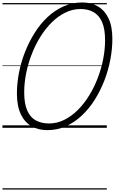

<svg xmlns="http://www.w3.org/2000/svg" viewBox="-20 -1035 930 1555"><path d="M363 19Q291 19 235.5 -12.5Q180 -44 148.5 -110Q117 -176 117 -278Q117 -359 133.5 -445Q150 -531 182.5 -613.5Q215 -696 260.5 -768.5Q306 -841 365 -896.5Q424 -952 495 -983.5Q566 -1015 646 -1015Q719 -1015 773.5 -983Q828 -951 859 -886Q890 -821 890 -720Q890 -638 873.5 -551.5Q857 -465 825 -382.5Q793 -300 747.5 -227.5Q702 -155 643 -99.5Q584 -44 514 -12.5Q444 19 363 19ZM377 -35Q442 -35 501 -64.5Q560 -94 610.5 -144.5Q661 -195 702 -261.5Q743 -328 772 -404Q801 -480 816 -558Q831 -636 831 -709Q831 -802 806.5 -857Q782 -912 737.5 -937Q693 -962 633 -962Q568 -962 509 -933Q450 -904 398.5 -853Q347 -802 306 -735.5Q265 -669 236 -593.5Q207 -518 191.5 -440Q176 -362 176 -288Q176 -195 201 -139Q226 -83 271.5 -59Q317 -35 377 -35ZM0 490H845V500H0ZM0 -20H845V0H0ZM0 -505H845V-500H0ZM0 -1010H845V-1000H0Z"/></svg>

Font: Playwrite US Trad Guides
Style: Regular
Weight: 400
Designer: Veronika Burian, José Scaglione
Foundry: TypeTogether
Version: Version 1.003